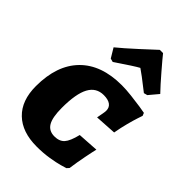

<svg xmlns="http://www.w3.org/2000/svg" viewBox="-231 -864 963 963"><g transform="rotate(45 251.0 -382.0)"><path d="M2 -204Q2 -352 80.5 -432Q159 -512 304 -512Q334 -512 373 -507.5Q412 -503 442 -498.5Q472 -494 480 -492L486 -477Q484 -471 477 -450Q470 -429 460.5 -393Q451 -357 444 -317L330 -310Q331 -317 335 -337Q339 -357 339 -366Q339 -389 322.5 -401Q306 -413 275 -413Q222 -413 196.5 -366Q171 -319 171 -219Q171 -151 189 -121Q207 -91 246 -91Q281 -91 299.5 -111.5Q318 -132 331 -186L442 -193Q438 -178 428 -128Q418 -78 412 -33L401 -21Q395 -19 370.5 -12Q346 -5 305.5 1.5Q265 8 219 8Q116 8 59 -47Q2 -102 2 -204ZM313 -772H336Q350 -754 396 -700.5Q442 -647 471 -617L429 -567L410 -562Q330 -625 308 -639Q283 -626 189 -562L170 -567L140 -617Q177 -647 235.5 -700.5Q294 -754 313 -772Z"/></g></svg>

Font: Alegreya SC ExtraBold
Style: Italic
Weight: 800
Italic angle: -7°
Designer: Juan Pablo del Peral
Foundry: Huerta Tipografica
Version: Version 2.007; ttfautohint (v1.6)